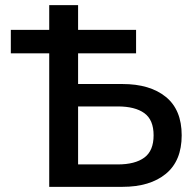

<svg xmlns="http://www.w3.org/2000/svg" viewBox="-20 -725 760 745"><path d="M22 -518V-609H508V-518ZM254 0V-87H437Q504 -87 540 -113.5Q576 -140 576 -200Q576 -260 540 -286Q504 -312 437 -312H254V-399H455Q562 -399 623.5 -349Q685 -299 685 -200Q685 -101 623.5 -50.5Q562 0 455 0ZM171 0V-705H283V0Z"/></svg>

Font: TikTok Sans 24pt Medium
Style: Regular
Weight: 500
Version: Version 4.000